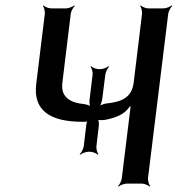

<svg xmlns="http://www.w3.org/2000/svg" viewBox="-20 -680 658 711"><path d="M359 -316 370 -404C371 -413 379 -428 384 -433L382 -435C377 -430 361 -424 352 -424H345C336 -424 322 -430 317 -435L315 -433C320 -428 324 -413 323 -404L312 -314C310 -304 312 -286 316 -280L320 -283C315 -289 299 -294 288 -295C231 -301 205 -327 211 -374L242 -629C243 -638 251 -653 257 -658L255 -660C249 -655 234 -649 225 -649H169C160 -649 145 -655 141 -660L139 -658C143 -653 147 -638 146 -629L114 -368C103 -275 160 -229 285 -229H293C297 -229 304 -230 306 -232L305 -234C302 -232 301 -225 300 -221L290 -138C289 -129 281 -114 275 -109L277 -107C283 -112 298 -118 307 -118H314C323 -118 338 -112 342 -107L344 -109C340 -114 336 -129 337 -138L346 -215C347 -223 345 -237 342 -241L338 -238C343 -234 360 -235 368 -236C412 -244 442 -259 457 -281C460 -285 465 -289 467 -293L463 -294C462 -291 464 -285 463 -280L431 -20C430 -11 423 4 417 9L419 11C424 6 440 0 449 0H506C515 0 529 6 534 11L536 9C532 4 527 -11 528 -20L603 -629C604 -638 612 -653 618 -658L616 -660C610 -655 595 -649 586 -649H529C520 -649 505 -655 501 -660L499 -658C503 -653 507 -638 506 -629L475 -374C468 -319 432 -303 375 -297C365 -296 350 -290 344 -284L347 -281C352 -287 358 -306 359 -316Z"/></svg>

Font: Gamestation Storm Oblique 
Style: Italic
Weight: 400
Designer: Jonas Hecksher
Foundry: Jonas Hecksher, Playtypeª, e-types AS
Version: Version 1.003